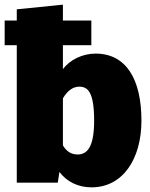

<svg xmlns="http://www.w3.org/2000/svg" viewBox="-20 -784 644 824"><path d="M390 -554C334 -554 279 -527 250 -487V-590H372V-696H250V-764L52 -744V-696H0V-590H52V0H228L235 -46C266 -5 314 20 373 20C508 20 587 -103 587 -266C587 -445 521 -554 390 -554ZM313 -121C287 -121 266 -133 250 -160V-362C271 -398 296 -412 320 -412C356 -412 384 -391 384 -266C384 -154 355 -121 313 -121Z"/></svg>

Font: Fira Sans Heavy
Style: Regular
Weight: 900
Designer: bBox Type GmbH & Carrois Corporate GbR & Edenspiekermann AG
Foundry: bBox Type GmbH & Carrois Corporate GbR & Edenspiekermann AG
Version: Version 4.300;PS 004.300;hotconv 1.0.88;makeotf.lib2.5.64775